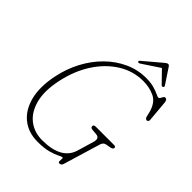

<svg xmlns="http://www.w3.org/2000/svg" viewBox="-243 -999 1146 1146"><g transform="rotate(45 330.0 -426.0)"><path d="M466 -714Q505.5 -714 533 -706Q560.5 -698 577 -690Q593.5 -682 599 -682Q606 -682 610 -689.5Q614 -697 618.2 -704.5Q622.5 -712 629.5 -712Q645 -712 647.5 -689L659.5 -553.5Q660 -544.5 655.8 -540.8Q651.5 -537 646 -537Q641 -537 636.8 -542Q632.5 -547 631.5 -550.5L623 -586.5Q606 -648 562.8 -668.5Q519.5 -689 466.5 -689Q381.5 -689 308.8 -643.5Q236 -598 184.2 -517.5Q132.5 -437 110.5 -331.5Q89 -229 107.8 -157.8Q126.5 -86.5 174.5 -49.2Q222.5 -12 289 -12Q451 -12 482.5 -118.5L513 -221.5Q525.5 -262.5 491.5 -265.5L457 -268.5Q441 -270 441 -284Q441.5 -295.5 460 -295.5H613Q629 -295.5 627 -283Q625.5 -272 603.5 -268.5L582.5 -265Q568.5 -263 561.5 -256Q554.5 -249 551.5 -239L481 -5Q478 6 472.5 9.8Q467 13.5 460 13.5Q451 13.5 450.8 3.5Q450.5 -6.5 451.5 -16.2Q452.5 -26 447 -26Q440.5 -26 421.8 -16Q403 -6 367.8 4Q332.5 14 276.5 14Q198 14 145 -28.8Q92 -71.5 72.2 -150Q52.5 -228.5 74.5 -335Q91 -415.5 127.5 -484.2Q164 -553 216.2 -604.5Q268.5 -656 332 -685Q395.5 -714 466 -714ZM573.5 -746.5Q567.5 -743 560 -750.5L490 -822.5L381.5 -750.5Q370 -742.5 364.5 -747.5Q359 -753 367.5 -760.5L480 -855.5Q492.5 -866 499.5 -866Q507.5 -866 514 -855.5L577 -760.5Q582.5 -752.5 573.5 -746.5Z"/></g></svg>

Font: Fraunces 72pt S100 Thin
Style: Italic
Weight: 100
Italic angle: -16°
Version: Version 1.000; ttfautohint (v1.8.3)